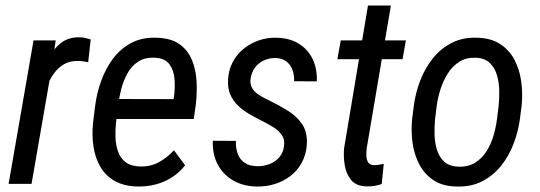

<svg xmlns="http://www.w3.org/2000/svg" viewBox="-20 -677 1987 707"><path d="M172.9 -441.9 96.2 0H11.7L103.5 -528.3H185.1ZM314 -531.7 304.7 -447.8Q295.4 -449.7 285.9 -451.2Q276.4 -452.6 267.1 -452.6Q238.3 -453.1 217.3 -441.4Q196.3 -429.7 181.4 -410.2Q166.5 -390.6 156.2 -367.2Q146 -343.8 139.6 -319.8L114.7 -305.2Q119.1 -338.4 128.7 -379.2Q138.2 -419.9 156.2 -457.3Q174.3 -494.6 203.6 -518.1Q232.9 -541.5 276.9 -539.6Q286.6 -539.1 295.7 -536.9Q304.7 -534.7 314 -531.7Z M487.8 9.8Q436.5 8.8 402.3 -10.7Q368.2 -30.3 349.1 -63.5Q330.1 -96.7 324 -138.7Q317.9 -180.7 322.8 -226.1L330.1 -285.6Q335.9 -332.5 352.1 -377.9Q368.2 -423.3 395.5 -460.2Q422.9 -497.1 462.9 -518.6Q502.9 -540 556.6 -538.1Q609.9 -536.6 641.1 -514.2Q672.4 -491.7 687 -455.6Q701.7 -419.4 703.9 -376Q706.1 -332.5 700.7 -289.1L693.4 -238.8H372.6L385.7 -312.5L619.1 -312L621.1 -325.2Q625 -355 622.6 -386.5Q620.1 -418 604 -440.2Q587.9 -462.4 551.3 -464.4Q513.7 -466.3 489 -450.2Q464.4 -434.1 449.2 -406.7Q434.1 -379.4 426 -347.4Q418 -315.4 414.6 -285.6L407.2 -225.6Q404.3 -198.7 405.3 -170.7Q406.2 -142.6 414.8 -118.7Q423.3 -94.7 442.6 -79.8Q461.9 -64.9 496.1 -64Q534.2 -63 564.7 -79.6Q595.2 -96.2 620.6 -123.5L661.6 -68.4Q640.6 -41.5 613 -23.9Q585.4 -6.3 553.7 2Q522 10.3 487.8 9.8Z M1025.9 -139.2Q1029.3 -163.6 1017.3 -180.4Q1005.4 -197.3 986.1 -209Q966.8 -220.7 948.2 -230Q922.9 -242.7 899.2 -256.3Q875.5 -270 856.9 -287.6Q838.4 -305.2 828.1 -328.6Q817.9 -352.1 819.8 -384.3Q821.8 -419.4 836.9 -448.2Q852.1 -477.1 877 -497.3Q901.9 -517.6 933.1 -528.3Q964.4 -539.1 998.5 -538.1Q1045.9 -537.1 1079.8 -516.4Q1113.8 -495.6 1131.1 -459.7Q1148.4 -423.8 1146.5 -377.4L1063 -377.9Q1064 -400.4 1056.9 -419.7Q1049.8 -439 1034.2 -450.9Q1018.6 -462.9 993.7 -463.4Q970.2 -463.4 950.7 -454.1Q931.2 -444.8 918.7 -427.7Q906.2 -410.6 902.8 -387.2Q900.4 -370.1 906 -357.7Q911.6 -345.2 922.4 -335.9Q933.1 -326.7 946.5 -319.6Q960 -312.5 973.1 -306.2Q1008.3 -289.1 1040.5 -269Q1072.8 -249 1092.5 -220Q1112.3 -190.9 1109.9 -146Q1107.4 -108.4 1091.8 -79.1Q1076.2 -49.8 1050.5 -29.8Q1024.9 -9.8 992.4 0.5Q960 10.7 923.8 9.8Q875 8.8 838.1 -12.7Q801.3 -34.2 781.5 -71.8Q761.7 -109.4 763.7 -158.7L848.6 -158.2Q847.7 -131.3 855.5 -110.4Q863.3 -89.4 881.1 -77.4Q898.9 -65.4 927.7 -64.9Q951.7 -64.9 972.7 -73Q993.7 -81.1 1008.1 -97.4Q1022.5 -113.8 1025.9 -139.2Z M1474.6 -528.3 1462.4 -459H1222.2L1234.9 -528.3ZM1335 -656.7H1419.4L1330.1 -129.9Q1328.6 -117.2 1329.1 -103Q1329.6 -88.9 1335.7 -79.1Q1341.8 -69.3 1358.4 -68.8Q1367.2 -68.8 1376 -70.6Q1384.8 -72.3 1393.1 -73.7L1385.7 0.5Q1372.6 5.4 1358.6 7.6Q1344.7 9.8 1330.6 9.3Q1292.5 8.8 1273.7 -13.4Q1254.9 -35.6 1249.5 -68.1Q1244.1 -100.6 1247.1 -131.3Z M1497.6 -238.8 1503.9 -288.6Q1510.3 -335.9 1527.6 -380.9Q1544.9 -425.8 1573.7 -461.9Q1602.5 -498 1643.3 -519Q1684.1 -540 1737.8 -538.1Q1788.6 -536.6 1822.3 -514.4Q1856 -492.2 1874.8 -456.1Q1893.6 -419.9 1899.4 -376.5Q1905.3 -333 1900.9 -289.1L1894.5 -238.8Q1888.2 -191.9 1870.8 -146.7Q1853.5 -101.6 1824.5 -65.7Q1795.4 -29.8 1754.6 -9Q1713.9 11.7 1660.6 9.8Q1609.4 8.8 1575.9 -13.7Q1542.5 -36.1 1523.7 -72.3Q1504.9 -108.4 1499 -151.9Q1493.2 -195.3 1497.6 -238.8ZM1588.4 -289.1 1582 -237.8Q1579.6 -213.4 1580.1 -183.8Q1580.6 -154.3 1588.4 -127.4Q1596.2 -100.6 1614.5 -82.8Q1632.8 -64.9 1665.5 -63.5Q1702.6 -61.5 1728.3 -77.1Q1753.9 -92.8 1770.8 -118.9Q1787.6 -145 1796.9 -176.5Q1806.2 -208 1810.1 -238.8L1816.4 -289.6Q1818.8 -314 1818.4 -343.3Q1817.9 -372.6 1810.1 -399.7Q1802.2 -426.8 1783.9 -444.8Q1765.6 -462.9 1732.4 -464.4Q1697.8 -465.8 1672.1 -450Q1646.5 -434.1 1629.4 -407.2Q1612.3 -380.4 1602.3 -349.1Q1592.3 -317.9 1588.4 -289.1Z"/></svg>

Font: Roboto Condensed
Style: Italic
Weight: 400
Italic angle: -12°
Designer: Christian Robertson
Foundry: Google
Version: Version 3.0